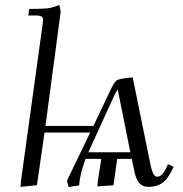

<svg xmlns="http://www.w3.org/2000/svg" viewBox="-20 -766 757 794"><path d="M64.9 6.8 66.9 -19 155.8 -662.1Q158.2 -681.6 158.2 -683.1Q158.2 -693.4 151.4 -697.8Q144.5 -702.1 127 -702.1H97.2L101.1 -729Q154.3 -729 176 -731.4Q197.8 -733.9 225.1 -746.1L231 -717.8L168 -245.1H366.2L439 -397.9Q451.2 -423.8 460 -431.4Q468.8 -439 493.2 -441.9L528.8 -445.8L601.1 -90.8Q607.9 -57.6 614.7 -46.4Q621.6 -35.2 629.9 -35.2Q648.9 -35.2 664.1 -64.9L674.8 -86.9L698.2 -76.2L687 -54.2Q668.9 -19 646.2 -6.1Q623.5 6.8 594.2 6.8Q569.3 6.8 555.4 -9.5Q541.5 -25.9 534.2 -64L524.9 -108.9H464.8L449.2 0L382.8 4.9L384.8 -19L398.9 -108.9H334Q310.5 -47.4 307.1 1Q289.1 2.4 264.2 7.8L256.8 -19L353 -217.8H164.1L132.8 0ZM345.2 -136.2H519L466.8 -396Q462.4 -390.6 454.1 -374Z"/></svg>

Font: Dihjauti S
Style: Italic
Weight: 400
Italic angle: -9°
Designer: T. Christopher White
Version: Version 3.0.0